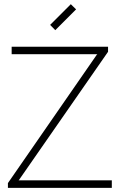

<svg xmlns="http://www.w3.org/2000/svg" viewBox="-20 -904 575 924"><path d="M500 -679.2V-654.8L70.8 -37.1H69.8V-36.1H518.1V0H18.1V-22.9L446.8 -642.1H448.2V-643.1H36.1V-679.2ZM246.1 -758.8 221.2 -784.2 320.8 -883.8 346.2 -858.9Z"/></svg>

Font: RawengulkSans
Style: Regular
Weight: 500
Designer: gluk (gluksza@wp.pl)
Foundry: gluk (gluksza@wp.pl)
Version: Version 0.94